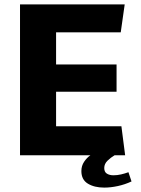

<svg xmlns="http://www.w3.org/2000/svg" viewBox="-20 -706 640 873"><path d="M71 0V-686H547L529 -559H235V-413H510V-289H235V-132H532L549 0ZM454 147Q409 147 379.5 129Q350 111 350 72Q350 48 362.5 29.5Q375 11 391 0H501Q484 10 469 24.5Q454 39 454 58Q454 76 466 83.5Q478 91 496 91Q513 91 530.5 87Q548 83 564 77L578 119Q548 133 515.5 140Q483 147 454 147Z"/></svg>

Font: Chivo Mono
Style: Bold
Weight: 700
Monospace: yes
Designer: Hector Gatti
Foundry: Omnibus-Type
Version: Version 1.008; ttfautohint (v1.8.4.7-5d5b)